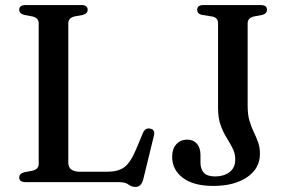

<svg xmlns="http://www.w3.org/2000/svg" viewBox="-20 -720 1129 759"><path d="M307.5 -661 274.5 -655Q250 -649 250 -628V-76.5Q250 -41 298 -41H403Q446.5 -41 471 -58.8Q495.5 -76.5 517.5 -128.5L545.5 -195.5Q554.5 -215.5 573.5 -211.5Q594.5 -207.5 588.5 -184L546 -10Q538 19 515.5 19Q500.5 19 487.8 9.5Q475 0 451 0H81Q56 0 56 -18.5Q56 -33.5 75.5 -39L108 -45Q133 -51 133 -72V-628Q133 -649 108 -655L75.5 -661Q56 -666.5 56 -681.5Q56 -700 81 -700H302Q326.5 -700 326.5 -681.5Q326.5 -666.5 307.5 -661ZM1007.5 -111.5Q1007.5 -54 956.8 -19.5Q906 15 823 15Q745 15 702.8 -17Q660.5 -49 660.5 -101Q660.5 -131 676.8 -149.5Q693 -168 721 -168Q744 -168 758.2 -152Q772.5 -136 772.5 -107.5V-77Q772.5 -51.5 785.8 -37Q799 -22.5 831 -22.5Q864.5 -22.5 887.2 -39.5Q910 -56.5 910 -89.5Q910 -113 899.8 -133.2Q889.5 -153.5 876 -175.2Q862.5 -197 852.2 -225Q842 -253 842 -293V-628Q842 -651 817 -655L780 -661Q759.5 -664.5 759.5 -681.5Q759.5 -700 784 -700H1011Q1035.5 -700 1035.5 -681.5Q1035.5 -666.5 1016.5 -661L984 -655Q959 -649 959 -628V-301.5Q959 -267 966.2 -242.5Q973.5 -218 983.2 -198Q993 -178 1000.2 -157.8Q1007.5 -137.5 1007.5 -111.5Z"/></svg>

Font: Fraunces 9pt
Style: Regular
Weight: 400
Version: Version 1.000;[b76b70a41]